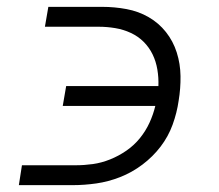

<svg xmlns="http://www.w3.org/2000/svg" viewBox="-20 -540 640 560"><path d="M192 0H35L44 -58H201Q226 -58 251 -61.5Q276 -65 301 -75Q326 -85 348.5 -100.5Q371 -116 388 -137Q405 -158 416 -182Q427 -206 433 -231H163L173 -289H442Q443 -313 439 -337Q435 -361 425 -381.5Q415 -402 399 -418Q383 -434 361.5 -444Q340 -454 316 -458Q292 -462 268 -462H111L121 -520H278Q314 -520 349 -513.5Q384 -507 413.5 -490Q443 -473 464 -446.5Q485 -420 495.5 -387Q506 -354 506.5 -318Q507 -282 501 -246Q496 -211 483.5 -176.5Q471 -142 448.5 -112.5Q426 -83 395.5 -60Q365 -37 330.5 -23.5Q296 -10 261 -5Q226 0 192 0Z"/></svg>

Font: Iosevka Light Extended
Style: Italic
Weight: 300
Width: 7
Italic angle: -9°
Monospace: yes
Designer: Belleve Invis
Foundry: Belleve Invis
Version: Version 32.5.0; ttfautohint (v1.8.4)